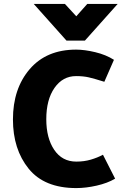

<svg xmlns="http://www.w3.org/2000/svg" viewBox="-20 -946 642 979"><path d="M152 -926H311L369 -863L425 -926H580L413 -739H319ZM368 -558Q300 -558 258 -498Q216 -438 216 -338Q216 -242 256.5 -182Q297 -122 369 -122Q409 -122 443 -132Q477 -142 505 -157L567 -35Q528 -12 473 0.5Q418 13 369 13Q206 13 126 -86Q46 -185 46 -337Q46 -494 131.5 -593.5Q217 -693 368 -693Q411 -693 465.5 -680Q520 -667 561 -641L512 -529Q461 -545 433 -551.5Q405 -558 368 -558Z"/></svg>

Font: Palanquin Dark SemiBold
Style: Regular
Weight: 600
Designer: Pria Ravichandran
Version: Version 1.001